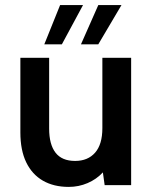

<svg xmlns="http://www.w3.org/2000/svg" viewBox="-20 -727 600 754"><path d="M306 -707 223 -553H154L216 -707ZM457 -707 366 -553H298L366 -707ZM495 0H391L384 -50Q359 -23 324 -8Q289 7 250 7Q191 7 148.5 -17.5Q106 -42 83 -89.5Q60 -137 60 -207V-500H173V-222Q173 -160 198 -127.5Q223 -95 275 -95Q325 -95 353.5 -127.5Q382 -160 382 -224V-500H495Z"/></svg>

Font: Albert Sans SemiBold
Style: Regular
Weight: 600
Designer: Andreas Rasmussen
Foundry: a.Foundry
Version: Version 1.025